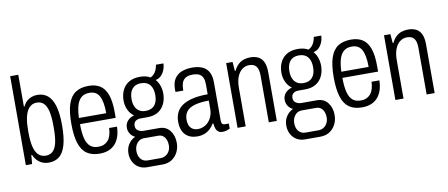

<svg xmlns="http://www.w3.org/2000/svg" viewBox="-76 -1038 3589 1537"><g transform="rotate(-10 1718.5 -269.0)"><path d="M245 12Q200 12 168.5 -11.5Q137 -35 122 -72H116L110 0H59V-723H125V-464H130Q142 -490 159.5 -506Q177 -522 199 -530Q221 -538 246 -538Q296 -538 330 -510Q364 -482 382 -422.5Q400 -363 400 -266Q400 -164 382 -103Q364 -42 329.5 -15Q295 12 245 12ZM231 -47Q265 -47 287.5 -68Q310 -89 320.5 -134Q331 -179 331 -250V-275Q331 -347 320 -392Q309 -437 287 -457.5Q265 -478 231 -478Q208 -478 188.5 -467Q169 -456 155 -432Q141 -408 133 -369Q125 -330 125 -274V-252Q125 -186 135.5 -140.5Q146 -95 169.5 -71Q193 -47 231 -47Z M658 12Q594 12 553.5 -16.5Q513 -45 494 -106Q475 -167 475 -263Q475 -362 495 -422.5Q515 -483 556.5 -510.5Q598 -538 663 -538Q719 -538 756.5 -514Q794 -490 813.5 -436.5Q833 -383 833 -295V-248H543Q543 -177 554.5 -132Q566 -87 591 -65.5Q616 -44 658 -44Q683 -44 702.5 -52.5Q722 -61 736 -77Q750 -93 758 -118.5Q766 -144 767 -177H831Q830 -133 818.5 -98Q807 -63 785.5 -38.5Q764 -14 732 -1Q700 12 658 12ZM543 -298H765Q765 -347 758.5 -381.5Q752 -416 739.5 -438.5Q727 -461 707 -471.5Q687 -482 660 -482Q618 -482 593 -460Q568 -438 556.5 -397Q545 -356 543 -298Z M1012 185Q975 185 946 168Q917 151 900.5 120Q884 89 884 51Q884 8 905 -24Q926 -56 960 -72Q934 -84 920.5 -106.5Q907 -129 907 -154Q907 -187 927.5 -210Q948 -233 981 -242Q950 -264 934.5 -299Q919 -334 919 -373Q919 -419 936.5 -456.5Q954 -494 990 -516Q1026 -538 1080 -538Q1106 -538 1127 -533Q1148 -528 1164 -518Q1189 -529 1204 -553Q1219 -577 1224 -611H1285Q1284 -582 1273.5 -556.5Q1263 -531 1245 -513.5Q1227 -496 1201 -491Q1222 -467 1232 -437Q1242 -407 1242 -374Q1242 -328 1224.5 -290.5Q1207 -253 1172 -231Q1137 -209 1083 -209H1027Q1003 -209 987 -196.5Q971 -184 971 -158Q971 -133 990 -120Q1009 -107 1036 -107H1161Q1217 -107 1248.5 -66.5Q1280 -26 1280 33Q1280 75 1262.5 109.5Q1245 144 1213.5 164.5Q1182 185 1137 185ZM1027 132H1131Q1155 132 1174 120Q1193 108 1203.5 87.5Q1214 67 1214 43Q1214 2 1195.5 -23Q1177 -48 1144 -48H1027Q993 -48 971.5 -21.5Q950 5 950 43Q950 83 970.5 107.5Q991 132 1027 132ZM1080 -261Q1128 -261 1152.5 -290.5Q1177 -320 1177 -373Q1177 -427 1152.5 -456.5Q1128 -486 1080 -486Q1033 -486 1008.5 -456.5Q984 -427 984 -373Q984 -339 995 -313.5Q1006 -288 1027.5 -274.5Q1049 -261 1080 -261Z M1452 12Q1423 12 1399 3.5Q1375 -5 1357.5 -22Q1340 -39 1330 -66Q1320 -93 1320 -130Q1320 -172 1335.5 -204.5Q1351 -237 1384 -259.5Q1417 -282 1468.5 -294Q1520 -306 1591 -306V-387Q1591 -418 1582.5 -439Q1574 -460 1554 -471Q1534 -482 1499 -482Q1460 -482 1439.5 -467.5Q1419 -453 1411.5 -430Q1404 -407 1404 -379V-369H1341Q1340 -374 1340 -379Q1340 -384 1340 -390Q1340 -445 1362 -477.5Q1384 -510 1421.5 -524Q1459 -538 1505 -538Q1552 -538 1586 -523.5Q1620 -509 1638.5 -476.5Q1657 -444 1657 -390V-80Q1657 -62 1664 -54Q1671 -46 1682 -46H1717V-4Q1704 2 1689 6.5Q1674 11 1657 11Q1634 11 1621 0Q1608 -11 1602.5 -29Q1597 -47 1595 -68H1589Q1576 -45 1556 -26.5Q1536 -8 1510 2Q1484 12 1452 12ZM1468 -45Q1489 -45 1511 -54Q1533 -63 1551 -81.5Q1569 -100 1580 -127.5Q1591 -155 1591 -191V-255Q1516 -254 1471.5 -240Q1427 -226 1408 -199.5Q1389 -173 1389 -136Q1389 -105 1398.5 -85Q1408 -65 1426 -55Q1444 -45 1468 -45Z M1780 0V-526H1832L1838 -452H1843Q1859 -484 1879.5 -503Q1900 -522 1925 -530Q1950 -538 1977 -538Q2014 -538 2041.5 -524.5Q2069 -511 2084 -479.5Q2099 -448 2099 -394V0H2034V-382Q2034 -406 2029.5 -424Q2025 -442 2015.5 -454.5Q2006 -467 1991.5 -472.5Q1977 -478 1957 -478Q1927 -478 1901.5 -459.5Q1876 -441 1861 -404Q1846 -367 1846 -312V0Z M2295 185Q2258 185 2229 168Q2200 151 2183.5 120Q2167 89 2167 51Q2167 8 2188 -24Q2209 -56 2243 -72Q2217 -84 2203.5 -106.5Q2190 -129 2190 -154Q2190 -187 2210.5 -210Q2231 -233 2264 -242Q2233 -264 2217.5 -299Q2202 -334 2202 -373Q2202 -419 2219.5 -456.5Q2237 -494 2273 -516Q2309 -538 2363 -538Q2389 -538 2410 -533Q2431 -528 2447 -518Q2472 -529 2487 -553Q2502 -577 2507 -611H2568Q2567 -582 2556.5 -556.5Q2546 -531 2528 -513.5Q2510 -496 2484 -491Q2505 -467 2515 -437Q2525 -407 2525 -374Q2525 -328 2507.5 -290.5Q2490 -253 2455 -231Q2420 -209 2366 -209H2310Q2286 -209 2270 -196.5Q2254 -184 2254 -158Q2254 -133 2273 -120Q2292 -107 2319 -107H2444Q2500 -107 2531.5 -66.5Q2563 -26 2563 33Q2563 75 2545.5 109.5Q2528 144 2496.5 164.5Q2465 185 2420 185ZM2310 132H2414Q2438 132 2457 120Q2476 108 2486.5 87.5Q2497 67 2497 43Q2497 2 2478.5 -23Q2460 -48 2427 -48H2310Q2276 -48 2254.5 -21.5Q2233 5 2233 43Q2233 83 2253.5 107.5Q2274 132 2310 132ZM2363 -261Q2411 -261 2435.5 -290.5Q2460 -320 2460 -373Q2460 -427 2435.5 -456.5Q2411 -486 2363 -486Q2316 -486 2291.5 -456.5Q2267 -427 2267 -373Q2267 -339 2278 -313.5Q2289 -288 2310.5 -274.5Q2332 -261 2363 -261Z M2791 12Q2727 12 2686.5 -16.5Q2646 -45 2627 -106Q2608 -167 2608 -263Q2608 -362 2628 -422.5Q2648 -483 2689.5 -510.5Q2731 -538 2796 -538Q2852 -538 2889.5 -514Q2927 -490 2946.5 -436.5Q2966 -383 2966 -295V-248H2676Q2676 -177 2687.5 -132Q2699 -87 2724 -65.5Q2749 -44 2791 -44Q2816 -44 2835.5 -52.5Q2855 -61 2869 -77Q2883 -93 2891 -118.5Q2899 -144 2900 -177H2964Q2963 -133 2951.5 -98Q2940 -63 2918.5 -38.5Q2897 -14 2865 -1Q2833 12 2791 12ZM2676 -298H2898Q2898 -347 2891.5 -381.5Q2885 -416 2872.5 -438.5Q2860 -461 2840 -471.5Q2820 -482 2793 -482Q2751 -482 2726 -460Q2701 -438 2689.5 -397Q2678 -356 2676 -298Z M3063 0V-526H3115L3121 -452H3126Q3142 -484 3162.5 -503Q3183 -522 3208 -530Q3233 -538 3260 -538Q3297 -538 3324.5 -524.5Q3352 -511 3367 -479.5Q3382 -448 3382 -394V0H3317V-382Q3317 -406 3312.5 -424Q3308 -442 3298.5 -454.5Q3289 -467 3274.5 -472.5Q3260 -478 3240 -478Q3210 -478 3184.5 -459.5Q3159 -441 3144 -404Q3129 -367 3129 -312V0Z"/></g></svg>

Font: Archivo Condensed Light
Style: Regular
Weight: 300
Width: 3
Designer: Hector Gatti
Foundry: Omnibus-Type
Version: Version 2.001